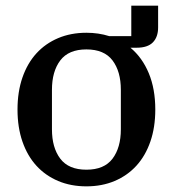

<svg xmlns="http://www.w3.org/2000/svg" viewBox="-20 -648 612 680"><path d="M286 12Q231 12 186 -7Q141 -26 109 -61Q77 -96 59.5 -146.5Q42 -197 42 -260Q42 -323 59.5 -373.5Q77 -424 109 -459Q141 -494 186 -513Q231 -532 286 -532Q329 -532 367 -520H445V-628H540V-551Q540 -517 521.5 -498Q503 -479 464 -479H442Q484 -444 507 -388.5Q530 -333 530 -260Q530 -197 512.5 -146.5Q495 -96 463 -61Q431 -26 386 -7Q341 12 286 12ZM286 -47Q349 -47 378.5 -86Q408 -125 408 -190V-330Q408 -395 378.5 -434Q349 -473 286 -473Q223 -473 193.5 -434Q164 -395 164 -330V-190Q164 -125 193.5 -86Q223 -47 286 -47Z"/></svg>

Font: IBM Plex Serif Medm
Style: Regular
Weight: 500
Designer: Mike Abbink, Paul van der Laan, Pieter van Rosmalen
Foundry: Bold Monday
Version: Version 3.001